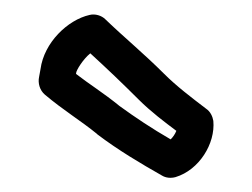

<svg xmlns="http://www.w3.org/2000/svg" viewBox="-20 -792 355 270"><path d="M35 -684C33 -675 36 -665 43 -659C69 -637 94 -622 116 -604L117 -603C146 -581 178 -562 208 -545C213 -542 220 -541 227 -543C260 -553 283 -590 280 -622C279 -628 276 -635 270 -639C249 -655 228 -671 211 -688C182 -717 155 -739 128 -765C123 -770 114 -773 106 -771C75 -764 42 -732 37 -695ZM87 -688V-689C87 -693 97 -709 107 -717C131 -695 152 -675 175 -652C192 -635 212 -620 228 -608C226 -603 223 -599 220 -596C194 -611 170 -627 148 -643C126 -661 105 -674 87 -688Z"/></svg>

Font: Hussar Pisanka
Style: Out
Weight: 400
Designer: Robert Jablonski
Foundry: Cannot Into Space Fonts
Version: Version 1.070